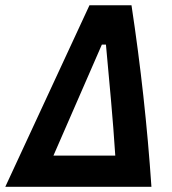

<svg xmlns="http://www.w3.org/2000/svg" viewBox="-52 -714 658 734"><path d="M-31.7 0 290 -693.8H450.7Q503.4 -346.2 526.9 0ZM152.3 -119.1H388.7Q381.8 -225.1 372.3 -331.3Q362.8 -437.5 353 -543.5H337.4Z"/></svg>

Font: CaskaydiaCove NF
Style: Bold Italic
Weight: 700
Italic angle: -10°
Designer: Aaron Bell
Foundry: Saja Typeworks
Version: Version 2111.001; VTT 6.35;Nerd Fonts 3.2.1